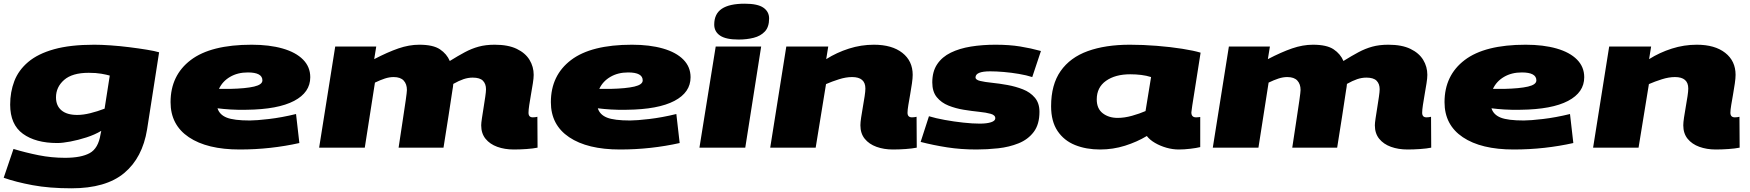

<svg xmlns="http://www.w3.org/2000/svg" viewBox="-23 -799 9468 1039"><path d="M-3 163 50 7Q116 27 186 41Q256 55 329 55Q416 55 462.5 29.5Q509 4 521 -72L525 -91Q490 -70 445 -55.5Q400 -41 357.5 -33Q315 -25 287 -25Q170 -25 101 -75Q32 -125 32 -233Q32 -301 54.5 -360Q77 -419 129.5 -463.5Q182 -508 269.5 -532.5Q357 -557 487 -557Q525 -557 575.5 -553.5Q626 -550 677.5 -543.5Q729 -537 772 -530Q815 -523 838 -516L773 -99Q748 55 649 137.5Q550 220 364 220Q244 220 153 203Q62 186 -3 163ZM571 -390Q554 -395 525.5 -400Q497 -405 457 -405Q368 -405 324 -366.5Q280 -328 280 -272Q280 -227 309.5 -202Q339 -177 395 -177Q427 -177 465.5 -186.5Q504 -196 543 -211Z M1597 -25Q1521 -8 1440 1Q1359 10 1274 10Q1098 10 999 -56.5Q900 -123 900 -246Q900 -391 1009 -474Q1118 -557 1339 -557Q1435 -557 1506.5 -536.5Q1578 -516 1617 -476.5Q1656 -437 1656 -381Q1656 -299 1568.5 -253Q1481 -207 1312 -205Q1263 -204 1224 -206.5Q1185 -209 1154 -213Q1165 -178 1204 -162.5Q1243 -147 1329 -147Q1364 -147 1432.5 -155Q1501 -163 1579 -182ZM1318 -407Q1263 -407 1222 -383Q1181 -359 1162 -318Q1176 -318 1191 -318Q1206 -318 1223 -318Q1307 -320 1352 -330.5Q1397 -341 1397 -364Q1397 -407 1318 -407Z M2758 10Q2708 10 2668 -4.5Q2628 -19 2604.5 -48Q2581 -77 2581 -121Q2581 -133 2585 -159.5Q2589 -186 2594 -217Q2599 -248 2603 -275.5Q2607 -303 2607 -316Q2607 -345 2590.5 -362Q2574 -379 2535 -379Q2510 -379 2485 -370.5Q2460 -362 2430 -345Q2430 -342 2428 -327.5Q2426 -313 2425 -309Q2415 -243 2404 -171Q2393 -99 2377 0H2134Q2145 -74 2155.5 -142Q2166 -210 2172.5 -256Q2179 -302 2179 -312Q2179 -344 2161.5 -363Q2144 -382 2107 -382Q2084 -382 2059.5 -374Q2035 -366 2006 -352L1951 0H1704L1791 -547H2013L2002 -479Q2075 -517 2133 -537Q2191 -557 2246 -557Q2321 -557 2358 -532Q2395 -507 2411 -469Q2456 -497 2492.5 -516.5Q2529 -536 2567 -546.5Q2605 -557 2654 -557Q2727 -557 2773.5 -534.5Q2820 -512 2842.5 -475Q2865 -438 2865 -394Q2865 -376 2860.5 -348Q2856 -320 2850.5 -288.5Q2845 -257 2841 -230.5Q2837 -204 2837 -189Q2837 -164 2860 -164Q2873 -164 2885 -167L2886 0Q2862 5 2826 7.5Q2790 10 2758 10Z M3655 -25Q3579 -8 3498 1Q3417 10 3332 10Q3156 10 3057 -56.5Q2958 -123 2958 -246Q2958 -391 3067 -474Q3176 -557 3397 -557Q3493 -557 3564.5 -536.5Q3636 -516 3675 -476.5Q3714 -437 3714 -381Q3714 -299 3626.5 -253Q3539 -207 3370 -205Q3321 -204 3282 -206.5Q3243 -209 3212 -213Q3223 -178 3262 -162.5Q3301 -147 3387 -147Q3422 -147 3490.5 -155Q3559 -163 3637 -182ZM3376 -407Q3321 -407 3280 -383Q3239 -359 3220 -318Q3234 -318 3249 -318Q3264 -318 3281 -318Q3365 -320 3410 -330.5Q3455 -341 3455 -364Q3455 -407 3376 -407Z M4007 -779Q4077 -779 4108 -757.5Q4139 -736 4139 -699Q4139 -653 4116 -628.5Q4093 -604 4055.5 -594.5Q4018 -585 3974 -585Q3905 -585 3873.5 -606.5Q3842 -628 3842 -666Q3842 -724 3883 -751.5Q3924 -779 4007 -779ZM3762 0 3850 -547H4096L4010 0Z M4232 -547H4459L4448 -479Q4505 -515 4571 -536Q4637 -557 4706 -557Q4804 -557 4860 -513Q4916 -469 4916 -394Q4916 -376 4912 -348Q4908 -320 4902.5 -289Q4897 -258 4892.5 -231Q4888 -204 4888 -189Q4888 -164 4912 -164Q4924 -164 4937 -167L4938 0Q4913 5 4877.5 7.5Q4842 10 4809 10Q4760 10 4720 -4.5Q4680 -19 4656.5 -48Q4633 -77 4633 -121Q4633 -136 4637 -163Q4641 -190 4646.5 -221Q4652 -252 4656 -278.5Q4660 -305 4660 -320Q4660 -382 4588 -382Q4555 -382 4517 -370Q4479 -358 4447 -344L4391 0H4145Z M4959 -31 5004 -170Q5040 -159 5089.5 -150Q5139 -141 5189.5 -135.5Q5240 -130 5279 -130Q5317 -130 5340 -137.5Q5363 -145 5363 -159Q5363 -176 5338.5 -183Q5314 -190 5275 -194Q5236 -198 5192.5 -205Q5149 -212 5110 -227.5Q5071 -243 5046.5 -273Q5022 -303 5022 -353Q5022 -412 5048.5 -451.5Q5075 -491 5122 -514Q5169 -537 5231 -547Q5293 -557 5364 -557Q5439 -557 5497.5 -547.5Q5556 -538 5610 -523L5563 -382Q5532 -392 5491 -399Q5450 -406 5409 -409.5Q5368 -413 5335 -413Q5256 -413 5256 -380Q5256 -367 5281 -361Q5306 -355 5345.5 -351Q5385 -347 5429 -339Q5473 -331 5512.5 -315.5Q5552 -300 5577 -270.5Q5602 -241 5602 -194Q5602 -126 5571 -85Q5540 -44 5489 -23.5Q5438 -3 5378.5 3.5Q5319 10 5261 10Q5177 10 5103 -1.5Q5029 -13 4959 -31Z M6356 10Q6323 10 6289.5 0.5Q6256 -9 6227.5 -25.5Q6199 -42 6183 -63Q6130 -31 6065 -10.5Q6000 10 5930 10Q5855 10 5795 -14Q5735 -38 5700 -90Q5665 -142 5665 -224Q5665 -341 5716.5 -414.5Q5768 -488 5863.5 -522.5Q5959 -557 6091 -557Q6162 -557 6237 -551Q6312 -545 6375 -535Q6438 -525 6474 -514Q6456 -398 6445 -329.5Q6434 -261 6429 -228.5Q6424 -196 6424 -191Q6424 -164 6449 -164Q6460 -164 6472 -166V-3Q6452 2 6418.5 6Q6385 10 6356 10ZM6176 -198 6206 -382Q6181 -390 6152.5 -393.5Q6124 -397 6093 -397Q6012 -397 5962 -361.5Q5912 -326 5912 -261Q5912 -211 5944.5 -186Q5977 -161 6025 -161Q6062 -161 6103 -172.5Q6144 -184 6176 -198Z M7594 10Q7544 10 7504 -4.5Q7464 -19 7440.5 -48Q7417 -77 7417 -121Q7417 -133 7421 -159.5Q7425 -186 7430 -217Q7435 -248 7439 -275.5Q7443 -303 7443 -316Q7443 -345 7426.5 -362Q7410 -379 7371 -379Q7346 -379 7321 -370.5Q7296 -362 7266 -345Q7266 -342 7264 -327.5Q7262 -313 7261 -309Q7251 -243 7240 -171Q7229 -99 7213 0H6970Q6981 -74 6991.5 -142Q7002 -210 7008.5 -256Q7015 -302 7015 -312Q7015 -344 6997.5 -363Q6980 -382 6943 -382Q6920 -382 6895.5 -374Q6871 -366 6842 -352L6787 0H6540L6627 -547H6849L6838 -479Q6911 -517 6969 -537Q7027 -557 7082 -557Q7157 -557 7194 -532Q7231 -507 7247 -469Q7292 -497 7328.5 -516.5Q7365 -536 7403 -546.5Q7441 -557 7490 -557Q7563 -557 7609.5 -534.5Q7656 -512 7678.5 -475Q7701 -438 7701 -394Q7701 -376 7696.5 -348Q7692 -320 7686.5 -288.5Q7681 -257 7677 -230.5Q7673 -204 7673 -189Q7673 -164 7696 -164Q7709 -164 7721 -167L7722 0Q7698 5 7662 7.5Q7626 10 7594 10Z M8491 -25Q8415 -8 8334 1Q8253 10 8168 10Q7992 10 7893 -56.5Q7794 -123 7794 -246Q7794 -391 7903 -474Q8012 -557 8233 -557Q8329 -557 8400.5 -536.5Q8472 -516 8511 -476.5Q8550 -437 8550 -381Q8550 -299 8462.5 -253Q8375 -207 8206 -205Q8157 -204 8118 -206.5Q8079 -209 8048 -213Q8059 -178 8098 -162.5Q8137 -147 8223 -147Q8258 -147 8326.5 -155Q8395 -163 8473 -182ZM8212 -407Q8157 -407 8116 -383Q8075 -359 8056 -318Q8070 -318 8085 -318Q8100 -318 8117 -318Q8201 -320 8246 -330.5Q8291 -341 8291 -364Q8291 -407 8212 -407Z M8685 -547H8912L8901 -479Q8958 -515 9024 -536Q9090 -557 9159 -557Q9257 -557 9313 -513Q9369 -469 9369 -394Q9369 -376 9365 -348Q9361 -320 9355.5 -289Q9350 -258 9345.5 -231Q9341 -204 9341 -189Q9341 -164 9365 -164Q9377 -164 9390 -167L9391 0Q9366 5 9330.5 7.5Q9295 10 9262 10Q9213 10 9173 -4.5Q9133 -19 9109.5 -48Q9086 -77 9086 -121Q9086 -136 9090 -163Q9094 -190 9099.5 -221Q9105 -252 9109 -278.5Q9113 -305 9113 -320Q9113 -382 9041 -382Q9008 -382 8970 -370Q8932 -358 8900 -344L8844 0H8598Z"/></svg>

Font: Georama ExtraExtended ExtraBold
Style: Italic
Weight: 800
Width: 8
Italic angle: -9°
Designer: Jean-Baptiste Levee
Foundry: Production Type
Version: Version 1.000